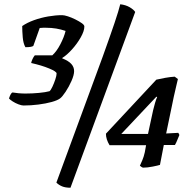

<svg xmlns="http://www.w3.org/2000/svg" viewBox="-20 -779 886 899"><path d="M90 -285Q81 -285 66.5 -290.5Q52 -296 39.5 -304Q27 -312 22 -318Q31 -345 39 -346Q50 -344 66.5 -342.5Q83 -341 99 -341Q131 -341 162.5 -344Q194 -347 212 -352Q218 -357 225.5 -373Q233 -389 239 -407Q245 -425 245 -435Q245 -444 210 -458.5Q175 -473 126 -484Q127 -491 132 -502Q137 -513 143 -520H225Q245 -538 262.5 -571.5Q280 -605 287 -634Q245 -649 197 -649Q189 -649 181.5 -649Q174 -649 166 -648L136 -564Q128 -558 99 -558Q89 -575 86.5 -604Q84 -633 84 -657Q107 -673 139 -684.5Q171 -696 205.5 -702Q240 -708 271 -708Q281 -708 298 -702.5Q315 -697 333 -688Q351 -679 363 -670.5Q375 -662 375 -655Q375 -634 358 -604Q341 -574 317 -547.5Q293 -521 272 -508L271 -506Q301 -494 314 -479.5Q327 -465 327 -446Q327 -428 315 -400.5Q303 -373 287 -349Q271 -325 261 -318Q249 -309 222 -301.5Q195 -294 160 -289.5Q125 -285 90 -285ZM310 100Q286 100 270.5 93.5Q255 87 244 76L461 -514Q497 -614 516.5 -672Q536 -730 543 -759Q569 -756 587.5 -745Q606 -734 613 -723ZM650 6Q648 6 643 3Q638 0 635 -3Q640 -14 646.5 -29Q653 -44 658 -66L664 -99H493Q476 -127 476 -153L712 -406Q728 -410 753.5 -414.5Q779 -419 798 -420L813 -409Q810 -396 804.5 -373Q799 -350 793.5 -325Q788 -300 784 -279L758 -154L815 -157L820 -147Q815 -136 810 -123Q805 -110 799 -100H747L729 -7Q720 -4 695 1Q670 6 650 6ZM548 -152H673L697 -263Q701 -280 706 -297Q711 -314 716 -325L712 -326Z"/></svg>

Font: Texturina 72pt 72pt Regular
Style: Bold Italic
Weight: 700
Italic angle: -11°
Designer: Guillermo Torres Carreño
Foundry: Omnibus-Type
Version: Version 1.002; ttfautohint (v1.8.3)